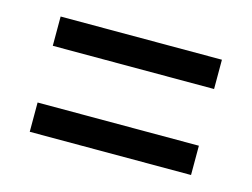

<svg xmlns="http://www.w3.org/2000/svg" viewBox="-49 -556 524 399"><g transform="rotate(15 212.5 -357.0)"><path d="M39 -418V-481H386V-418ZM39 -233V-296H386V-233Z"/></g></svg>

Font: Noto Serif ExtraCondensed SemiBold
Style: Regular
Weight: 600
Width: 2
Designer: Monotype Design Team
Foundry: Monotype Imaging Inc.
Version: Version 2.015; ttfautohint (v1.8.4.7-5d5b)